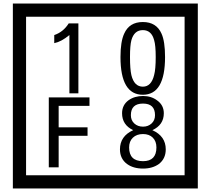

<svg xmlns="http://www.w3.org/2000/svg" viewBox="-20 -980 1195 1090"><path d="M1103 90H53V-960H1103ZM1028 15V-885H128V15ZM425 -450H374V-781Q328 -743 288 -735V-781Q339 -798 370 -847H425ZM917 -656Q917 -442 791 -442Q664 -442 664 -656Q664 -744 685 -789Q714 -855 791 -855Q868 -855 897 -789Q917 -745 917 -656ZM864 -656Q864 -723 855 -752Q840 -809 791 -809Q742 -809 726 -752Q718 -723 718 -656Q718 -587 726 -553Q742 -488 791 -488Q839 -488 855 -554Q864 -587 864 -656ZM488 -379H313V-257H477V-209H313V-30H257V-427H488ZM921 -132Q921 -79 882 -49Q846 -23 792 -23Q737 -23 701 -49Q661 -79 661 -132Q661 -207 736 -241Q673 -271 673 -337Q673 -384 710 -411Q744 -435 792 -435Q839 -435 872 -410Q910 -383 910 -337Q910 -271 845 -241Q921 -207 921 -132ZM860 -326Q860 -392 792 -392Q723 -392 723 -326Q723 -297 742.5 -279Q762 -261 792 -261Q821 -261 840.5 -279Q860 -297 860 -326ZM868 -143Q868 -178 847.5 -198.5Q827 -219 792 -219Q756 -219 734.5 -198.5Q713 -178 713 -143Q713 -65 792 -65Q868 -65 868 -143Z"/></svg>

Font: Unicode BMP Fallback SIL
Style: Regular
Weight: 400
Foundry: NRSI, SIL International
Version: Version 5.1 Based on Unicode 5.1